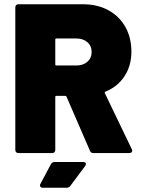

<svg xmlns="http://www.w3.org/2000/svg" viewBox="-20 -720 662 903"><path d="M403 -11 293 -265Q291 -269 287 -269H245Q240 -269 240 -264V-15Q240 -8 236 -4Q232 0 225 0H67Q60 0 56 -4Q52 -8 52 -15V-685Q52 -692 56 -696Q60 -700 67 -700H370Q438 -700 489.5 -672Q541 -644 569.5 -593.5Q598 -543 598 -477Q598 -411 565.5 -361.5Q533 -312 476 -289Q471 -287 473 -282L600 -18Q602 -12 602 -11Q602 -6 598 -3Q594 0 588 0H420Q407 0 403 -11ZM240 -534V-417Q240 -412 245 -412H339Q371 -412 391 -429.5Q411 -447 411 -475Q411 -504 391 -521.5Q371 -539 339 -539H245Q240 -539 240 -534ZM237 42H372Q384 42 384 51Q384 55 381 60L311 154Q305 163 293 163H181Q173 163 169.5 157.5Q166 152 170 145L219 53Q224 42 237 42Z"/></svg>

Font: Barlow Black
Style: Regular
Weight: 900
Designer: Jeremy Tribby
Foundry: Tribby Type
Version: Version 1.422